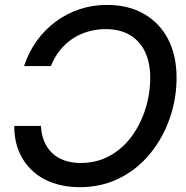

<svg xmlns="http://www.w3.org/2000/svg" viewBox="-20 -759 767 790"><path d="M419.9 -738.8Q507.8 -738.8 572.3 -701.9Q636.7 -665 671.6 -597.9Q706.5 -530.8 706.5 -439.9Q706.5 -352.5 678.2 -271.5Q649.9 -190.4 597.4 -126.5Q544.9 -62.5 471.4 -25.6Q397.9 11.2 307.6 11.2Q248 11.2 198.5 -6.1Q148.9 -23.4 113.3 -56.4Q77.6 -89.4 58.1 -135.7Q38.6 -182.1 38.6 -240.7H148.4Q150.4 -204.1 162.6 -175.8Q174.8 -147.5 196 -127.9Q217.3 -108.4 246.6 -98.4Q275.9 -88.4 311.5 -88.4Q378.9 -88.4 432.1 -118.2Q485.4 -147.9 522.2 -198.5Q559.1 -249 578.6 -311.5Q598.1 -374 598.1 -439Q598.1 -501 576.7 -545.9Q555.2 -590.8 514.2 -615Q473.1 -639.2 414.6 -639.2Q377.4 -639.2 342.8 -629.2Q308.1 -619.1 278.8 -599.9Q249.5 -580.6 226.8 -552.2Q204.1 -523.9 189.5 -487.3H79.1Q97.7 -544.4 131.1 -590.8Q164.6 -637.2 209.7 -670.4Q254.9 -703.6 308.1 -721.2Q361.3 -738.8 419.9 -738.8Z"/></svg>

Font: Inter 28pt Medium
Style: Italic
Weight: 500
Italic angle: -9.3988°
Designer: Rasmus Andersson
Foundry: rsms
Version: Version 4.001;git-66647c0bb